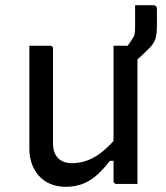

<svg xmlns="http://www.w3.org/2000/svg" viewBox="-20 -708 640 739"><path d="M173 -532Q177 -532 179 -530.5Q181 -529 182.5 -527Q184 -525 184 -521Q184 -476 184 -429.5Q184 -383 184 -336.5Q184 -290 184 -245Q184 -200 184 -157Q184 -119 203.5 -99.5Q223 -80 256 -80Q280 -80 302 -86Q324 -92 345.5 -104.5Q367 -117 388.5 -136.5Q410 -156 432 -183V-89H403Q380 -59 355 -36Q330 -13 300 -1Q270 11 233 11Q200 11 174 0Q148 -11 130 -31Q112 -51 102.5 -77.5Q93 -104 93 -136Q93 -181 93 -225.5Q93 -270 93 -315.5Q93 -361 93 -405Q93 -437 93 -468.5Q93 -500 93 -532Q113 -532 133 -532Q153 -532 173 -532ZM498 -532Q502 -532 504 -530.5Q506 -529 507.5 -527Q509 -525 509 -521Q509 -451 509 -380.5Q509 -310 509 -239.5Q509 -169 509 -99Q509 -78 509 -59.5Q509 -41 509 -25.5Q509 -10 509 0Q495 0 481.5 0Q468 0 454.5 0Q441 0 428 0Q425 0 422.5 -1.5Q420 -3 418.5 -5Q417 -7 417 -11Q417 -98 417 -185Q417 -272 417 -359Q417 -446 417 -532Q432 -532 445 -532Q458 -532 471.5 -532Q485 -532 498 -532ZM500 -688Q512 -688 524 -688Q536 -688 547 -688Q558 -688 568 -688Q577 -688 580.5 -684Q584 -680 584 -672Q584 -666 584 -646.5Q584 -627 584 -611Q584 -574 577 -555Q570 -536 547 -515Q534 -502 521.5 -490.5Q509 -479 496.5 -468.5Q484 -458 471 -445Q471 -452 471 -463Q471 -474 471 -486Q471 -498 471 -510.5Q471 -523 471 -532Q475 -537 479 -542.5Q483 -548 489 -558Q496 -567 498 -576Q500 -585 500 -601Q500 -615 500 -641Q500 -667 500 -688Z"/></svg>

Font: Recursive
Style: Regular
Weight: 400
Version: Version 1.085